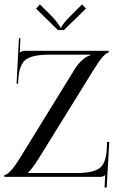

<svg xmlns="http://www.w3.org/2000/svg" viewBox="-20 -807 548 876"><path d="M271.5 -669.9H244.1L144.5 -767.6L162.1 -787.1L210 -739.3Q223.6 -725.6 234.4 -712.4Q245.1 -699.2 250.5 -690.9Q255.9 -682.6 255.9 -680.7H259.8Q259.8 -692.4 306.6 -739.3L354.5 -787.1L372.1 -767.6ZM0 0V-8.8Q23.4 -8.8 70.3 -85L323.2 -495.1Q336.9 -516.6 356 -533.7Q375 -550.8 392.6 -554.7V-557.6H205.1Q129.9 -557.6 98.6 -535.6Q67.4 -513.7 63.5 -444.3L62.5 -424.8L55.7 -425.8L66.4 -632.8L73.2 -631.8L70.3 -566.4Q79.1 -575.2 95.7 -575.2H475.6V-566.4Q455.1 -566.4 408.2 -490.2L155.3 -82Q123 -31.2 108.4 -20.5V-17.6H329.1Q402.3 -17.6 432.6 -38.6Q462.9 -59.6 466.8 -124L468.8 -160.2L478.5 -159.2L466.8 48.8L457 47.9L460 -7.8H459Q451.2 0 435.5 0Z"/></svg>

Font: FoglihtenNo07
Style: Regular
Weight: 500
Designer: gluk (gluksza@wp.pl)
Foundry: gluk (gluksza@wp.pl)
Version: Version 0.871